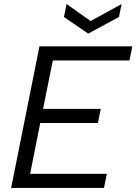

<svg xmlns="http://www.w3.org/2000/svg" viewBox="-20 -929 674 949"><path d="M620 -630H241L193 -391H478L464 -321H179L129 -70H508L494 0H35L175 -700H634ZM581 -909 568 -845 416 -763 296 -845 309 -909 428 -825Z"/></svg>

Font: Albert Sans
Style: Italic
Weight: 400
Italic angle: -11.25°
Designer: Andreas Rasmussen
Foundry: a.Foundry
Version: Version 1.025